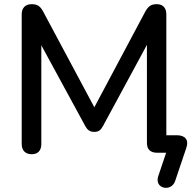

<svg xmlns="http://www.w3.org/2000/svg" viewBox="-20 -732 923 920"><path d="M873 -24C886 -62 867 -84 827 -84H777V-663C777 -695 760 -712 731 -712C704 -712 691 -702 677 -678L432 -218L186 -678C173 -702 159 -712 132 -712C102 -712 84 -695 84 -663V-42C84 -11 102 7 132 7C162 7 178 -11 178 -42V-515L388 -129C398 -110 410 -100 432 -100C453 -100 463 -109 474 -129L684 -517V-48C684 -14 702 0 735 0H776L738 113C719 173 801 189 819 136Z"/></svg>

Font: Nunito SemiBold
Style: Regular
Weight: 600
Designer: Vernon Adams
Foundry: Vernon Adams
Version: Version 3.602